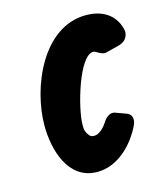

<svg xmlns="http://www.w3.org/2000/svg" viewBox="-93 -648 623 726"><g transform="rotate(-15 219.0 -285.0)"><path d="M325 -191C321 -193 317 -194 313 -194C299 -194 286 -185 274 -166C261 -146 242 -128 223 -128C214 -128 207 -131 203 -138C188 -155 191 -178 191 -182C191 -242 245 -436 301 -436C305 -436 309 -434 314 -431C325 -424 335 -420 343 -420C346 -420 348 -420 350 -421L401 -434C425 -441 438 -456 438 -481C427 -541 381 -577 310 -577C140 -577 51 -362 51 -214C51 -120 85 7 200 7C279 7 344 -57 378 -128C381 -135 383 -142 383 -149C383 -156 382 -171 361 -178Z"/></g></svg>

Font: Bangerz
Style: Bold
Weight: 700
Designer: vernon adams
Foundry: Vernon Adams
Version: Version 2.10;December 28, 2023;FontCreator 13.0.0.2683 64-bi